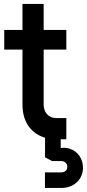

<svg xmlns="http://www.w3.org/2000/svg" viewBox="-20 -700 441 974"><path d="M267.5 6.5Q188.5 6.5 141.2 -40.5Q94 -87.5 94 -170.5V-448.5H1.5V-548H94V-680H201.5V-548H316.5V-448.5H201.5V-170.5Q201.5 -139 219 -120Q236.5 -101 267.5 -101H316.5V6.5ZM208 253.5V174.5H289.5Q304 174.5 312.8 167Q321.5 159.5 321.5 146.5Q321.5 133.5 312.8 125.2Q304 117 289.5 117H244L208.5 98V-21H288V76.5L252 60Q297.5 43.5 330.8 53.5Q364 63.5 382.5 90.2Q401 117 401 150.5Q401 194.5 370.2 224Q339.5 253.5 289.5 253.5Z"/></svg>

Font: Mohave Light SemiBold
Style: Regular
Weight: 600
Version: Version 2.003